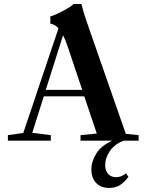

<svg xmlns="http://www.w3.org/2000/svg" viewBox="-20 -696 726 950"><path d="M19 0V-27.3L95.2 -38.1L269.5 -556.2Q252.9 -574.2 229 -579.6V-614.7Q251 -620.6 291.5 -641.8Q332 -663.1 343.8 -676.3H382.8Q392.1 -637.7 406.2 -596.7L602.5 -33.7L666 -27.3V0H591.8Q547.4 17.1 523.9 51Q500.5 85 500.5 121.1Q500.5 148.4 514.9 164.6Q529.3 180.7 555.7 180.7Q580.6 180.7 603.5 161.6L615.7 179.2Q592.3 209 571 221.4Q549.8 233.9 520 233.9Q478.5 233.9 455.3 208.7Q432.1 183.6 432.1 142.1Q432.1 103 456.3 64Q480.5 24.9 535.2 0H378.4V-27.3L459 -35.2L397 -219.2H196.8L139.6 -39.1L231.4 -27.3V0ZM314.5 -466.8Q304.7 -497.1 292 -521.5L206.5 -251.5H386.7Z"/></svg>

Font: Elstob SemiBold
Style: Regular
Weight: 600
Designer: Peter S. Baker
Version: Version 1.015